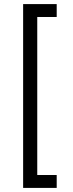

<svg xmlns="http://www.w3.org/2000/svg" viewBox="-20 -780 357 938"><path d="M93 138V-760H257V-697H162V75H257V138Z"/></svg>

Font: IBM Plex Sans Thai Looped
Style: Regular
Weight: 400
Designer: Mike Abbink, Paul van der Laan, Pieter van Rosmalen, Ben Mitchell, Mark Frömberg
Foundry: Bold Monday
Version: Version 1.1